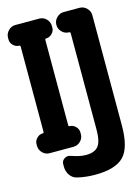

<svg xmlns="http://www.w3.org/2000/svg" viewBox="-134 -804 767 1057"><g transform="rotate(-15 250.0 -275.0)"><path d="M427.7 -730.5Q451.2 -730.5 468.3 -713.4Q485.4 -696.3 485.4 -672.9V-44.9Q485.4 82 437.5 130.9Q389.6 179.7 273.4 179.7Q220.7 179.7 171.9 168Q147.5 162.1 132.8 140.6Q118.2 119.1 118.2 92.8V77.1Q118.2 58.6 134.8 47.9Q151.4 37.1 168.9 43.9Q217.8 61.5 252.9 61.5Q302.7 61.5 323.7 35.2Q344.7 8.8 344.7 -59.6V-607.4Q344.7 -615.2 336.9 -615.2Q313.5 -615.2 296.9 -632.3Q280.3 -649.4 280.3 -671.9V-672.9Q280.3 -696.3 297.4 -713.4Q314.5 -730.5 336.9 -730.5ZM254.9 -56.6Q254.9 -33.2 237.8 -16.6Q220.7 0 198.2 0H61.5Q38.1 0 21.5 -17.1Q4.9 -34.2 4.9 -56.6V-67.4Q4.9 -85.9 19.5 -100.6Q34.2 -115.2 52.7 -115.2Q59.6 -115.2 59.6 -122.1V-608.4Q59.6 -615.2 52.7 -615.2Q34.2 -615.2 19.5 -629.4Q4.9 -643.6 4.9 -663.1V-672.9Q4.9 -696.3 22 -713.4Q39.1 -730.5 61.5 -730.5H198.2Q221.7 -730.5 238.3 -713.4Q254.9 -696.3 254.9 -672.9V-663.1Q254.9 -644.5 240.2 -629.9Q225.6 -615.2 207 -615.2Q200.2 -615.2 200.2 -608.4V-122.1Q200.2 -115.2 207 -115.2Q225.6 -115.2 240.2 -100.6Q254.9 -85.9 254.9 -67.4Z"/></g></svg>

Font: Rounded Mgen+ 2m bold
Style: Bold
Weight: 700
Designer: [Source Han Sans]
Ryoko NISHIZUKA  (kana & ideographs); Paul D. Hunt (Latin, Greek & Cyrillic); Wenlong ZHANG  (bopomofo
Version: Version 1.059.20150602